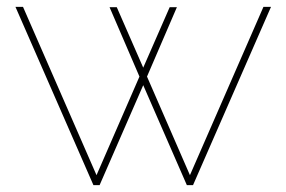

<svg xmlns="http://www.w3.org/2000/svg" viewBox="-20 -539 834 559"><path d="M747 -519H769L542 0H524L397 -291L270 0H252L25 -519H47L261 -29L386 -316L299 -518H320L397 -342L474 -518H495L408 -316L533 -29Z"/></svg>

Font: Raleway Thin
Style: Regular
Weight: 100
Designer: Matt McInerney, Pablo Impallari, Rodrigo Fuenzalida
Foundry: Matt McInerney, Pablo Impallari, Rodrigo Fuenzalida
Version: Version 4.026